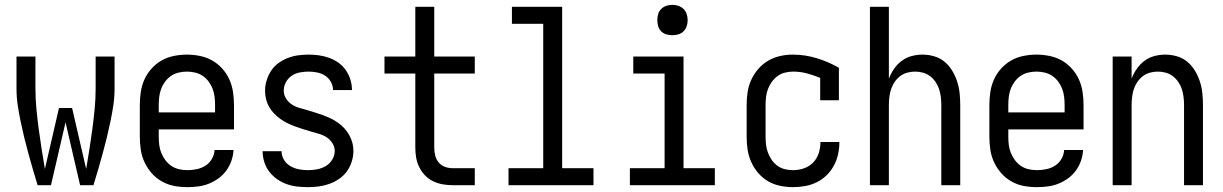

<svg xmlns="http://www.w3.org/2000/svg" viewBox="-20 -763 5040 791"><path d="M135 0Q125 -32 115.5 -65Q106 -98 97 -130.5Q88 -163 80 -196Q72 -229 65 -262.5Q58 -296 53 -329.5Q48 -363 48 -398V-530H126V-398Q126 -356 130 -314.5Q134 -273 139.5 -231.5Q145 -190 151.5 -149Q158 -108 165 -67L223 -318H277L335 -67Q342 -108 348.5 -149Q355 -190 360.5 -231.5Q366 -273 370 -314.5Q374 -356 374 -398V-530H452V-398Q452 -363 447 -329.5Q442 -296 435 -262.5Q428 -229 420 -196Q412 -163 403 -130.5Q394 -98 384.5 -65Q375 -32 365 0H310L250 -259L190 0Z M752 8Q724 8 697.5 3Q671 -2 647 -15.5Q623 -29 605 -49.5Q587 -70 575.5 -94.5Q564 -119 560 -146Q556 -173 556 -200V-330Q556 -357 560 -384Q564 -411 575 -435.5Q586 -460 604.5 -480.5Q623 -501 646 -514Q669 -527 696 -532.5Q723 -538 750 -538Q777 -538 804 -532.5Q831 -527 854 -514Q877 -501 895.5 -480.5Q914 -460 925 -435.5Q936 -411 940 -384Q944 -357 944 -330V-230H634V-200Q634 -183 636 -166Q638 -149 644.5 -133Q651 -117 661.5 -103Q672 -89 686 -79.5Q700 -70 717 -66Q734 -62 752 -62Q771 -62 790.5 -66Q810 -70 826.5 -80.5Q843 -91 853 -108.5Q863 -126 864 -145H942Q941 -123 933.5 -101Q926 -79 912.5 -60.5Q899 -42 880.5 -28.5Q862 -15 841 -6.5Q820 2 797 5Q774 8 752 8ZM634 -300H866V-330Q866 -347 864 -364Q862 -381 856 -397Q850 -413 839.5 -427Q829 -441 815 -450.5Q801 -460 784 -464Q767 -468 750 -468Q733 -468 716 -464Q699 -460 685 -450.5Q671 -441 660.5 -427Q650 -413 644 -397Q638 -381 636 -364Q634 -347 634 -330Z M1249 8Q1226 8 1204 5.5Q1182 3 1161 -4.5Q1140 -12 1121.5 -25Q1103 -38 1089.5 -55.5Q1076 -73 1069 -95Q1062 -117 1062 -139Q1062 -139 1062 -139.5Q1062 -140 1062 -140H1140Q1140 -140 1140 -140Q1140 -140 1140 -140Q1140 -121 1150 -104.5Q1160 -88 1176.5 -78.5Q1193 -69 1211.5 -65.5Q1230 -62 1249 -62Q1268 -62 1286.5 -65.5Q1305 -69 1321.5 -78.5Q1338 -88 1348.5 -105Q1359 -122 1359 -141Q1359 -158 1349.5 -173Q1340 -188 1325.5 -197.5Q1311 -207 1294.5 -211.5Q1278 -216 1261.5 -221Q1245 -226 1228.5 -231Q1212 -236 1196 -242Q1180 -248 1164.5 -255.5Q1149 -263 1135 -273Q1121 -283 1109 -295.5Q1097 -308 1088.5 -323Q1080 -338 1076 -355Q1072 -372 1072 -389Q1072 -411 1078.5 -432Q1085 -453 1097 -471.5Q1109 -490 1127 -503Q1145 -516 1165.5 -524Q1186 -532 1207.5 -535Q1229 -538 1251 -538Q1273 -538 1294.5 -535Q1316 -532 1336.5 -524.5Q1357 -517 1374.5 -504.5Q1392 -492 1404.5 -474Q1417 -456 1423.5 -435Q1430 -414 1430 -393Q1430 -393 1430 -392.5Q1430 -392 1430 -392H1352Q1352 -392 1352 -392Q1352 -392 1352 -392Q1352 -410 1343 -426Q1334 -442 1319 -451.5Q1304 -461 1286.5 -464.5Q1269 -468 1251 -468Q1233 -468 1215 -464.5Q1197 -461 1182 -451Q1167 -441 1158 -424.5Q1149 -408 1149 -390Q1149 -372 1158.5 -357Q1168 -342 1182.5 -332.5Q1197 -323 1213.5 -318.5Q1230 -314 1246.5 -309Q1263 -304 1279.5 -299Q1296 -294 1312 -288Q1328 -282 1343.5 -274.5Q1359 -267 1373 -257Q1387 -247 1398.5 -234.5Q1410 -222 1418.5 -207Q1427 -192 1431.5 -175.5Q1436 -159 1436 -141Q1436 -119 1429 -97Q1422 -75 1409 -57Q1396 -39 1377 -26Q1358 -13 1337 -5.5Q1316 2 1293.5 5Q1271 8 1249 8Z M1846 0Q1825 0 1804.5 -3.5Q1784 -7 1765 -16Q1746 -25 1731.5 -40Q1717 -55 1707.5 -74Q1698 -93 1694.5 -113.5Q1691 -134 1691 -155V-460H1564V-530H1691V-735H1769V-530H1936V-460H1769V-155Q1769 -138 1773 -122Q1777 -106 1787.5 -93.5Q1798 -81 1813.5 -75.5Q1829 -70 1846 -70H1936V0Z M2075 0V-70H2218V-665H2089V-735H2296V-70H2425V0Z M2575 0V-70H2718V-460H2589V-530H2796V-70H2925V0ZM2750 -618Q2737 -618 2725 -621.5Q2713 -625 2704 -634Q2695 -643 2691.5 -655Q2688 -667 2688 -680Q2688 -693 2691.5 -705Q2695 -717 2704 -726Q2713 -735 2725 -739Q2737 -743 2750 -743Q2763 -743 2775 -739Q2787 -735 2796 -726Q2805 -717 2809 -705Q2813 -693 2813 -680Q2813 -667 2809 -655Q2805 -643 2796 -634Q2787 -625 2775 -621.5Q2763 -618 2750 -618Z M3247 8Q3221 8 3194 2.5Q3167 -3 3144 -16.5Q3121 -30 3103.5 -50.5Q3086 -71 3075 -95.5Q3064 -120 3060 -146.5Q3056 -173 3056 -200V-330Q3056 -357 3060 -383.5Q3064 -410 3075 -434Q3086 -458 3103.5 -478.5Q3121 -499 3144 -512.5Q3167 -526 3193 -532Q3219 -538 3246 -538Q3296 -538 3344 -523.5Q3392 -509 3436 -484V-350H3359V-442Q3333 -453 3305 -460.5Q3277 -468 3248 -468Q3231 -468 3214.5 -464Q3198 -460 3184 -450Q3170 -440 3160 -426Q3150 -412 3144 -396.5Q3138 -381 3136 -364Q3134 -347 3134 -330V-200Q3134 -183 3136 -166Q3138 -149 3144 -133.5Q3150 -118 3159.5 -104Q3169 -90 3183 -80Q3197 -70 3213.5 -66Q3230 -62 3247 -62Q3270 -62 3292 -69.5Q3314 -77 3330 -93.5Q3346 -110 3353 -132Q3360 -154 3360 -177Q3360 -177 3360 -177.5Q3360 -178 3360 -178H3438Q3438 -177 3438 -176.5Q3438 -176 3438 -176Q3438 -151 3432.5 -126.5Q3427 -102 3415 -80Q3403 -58 3385 -40.5Q3367 -23 3344.5 -12Q3322 -1 3297 3.5Q3272 8 3247 8Z M3564 0V-735H3642V-439Q3650 -460 3663 -479Q3676 -498 3694.5 -512Q3713 -526 3735.5 -532Q3758 -538 3780 -538Q3805 -538 3829 -531Q3853 -524 3871.5 -508.5Q3890 -493 3903 -471.5Q3916 -450 3923.5 -426.5Q3931 -403 3933.5 -378.5Q3936 -354 3936 -330V0H3858V-330Q3858 -347 3856 -363.5Q3854 -380 3849 -395.5Q3844 -411 3834.5 -425Q3825 -439 3812 -449Q3799 -459 3783 -463.5Q3767 -468 3750 -468Q3733 -468 3717 -463.5Q3701 -459 3688 -449Q3675 -439 3665.5 -425Q3656 -411 3651 -395.5Q3646 -380 3644 -363.5Q3642 -347 3642 -330V0Z M4252 8Q4224 8 4197.5 3Q4171 -2 4147 -15.5Q4123 -29 4105 -49.5Q4087 -70 4075.5 -94.5Q4064 -119 4060 -146Q4056 -173 4056 -200V-330Q4056 -357 4060 -384Q4064 -411 4075 -435.5Q4086 -460 4104.5 -480.5Q4123 -501 4146 -514Q4169 -527 4196 -532.5Q4223 -538 4250 -538Q4277 -538 4304 -532.5Q4331 -527 4354 -514Q4377 -501 4395.5 -480.5Q4414 -460 4425 -435.5Q4436 -411 4440 -384Q4444 -357 4444 -330V-230H4134V-200Q4134 -183 4136 -166Q4138 -149 4144.5 -133Q4151 -117 4161.5 -103Q4172 -89 4186 -79.5Q4200 -70 4217 -66Q4234 -62 4252 -62Q4271 -62 4290.5 -66Q4310 -70 4326.5 -80.5Q4343 -91 4353 -108.5Q4363 -126 4364 -145H4442Q4441 -123 4433.5 -101Q4426 -79 4412.5 -60.5Q4399 -42 4380.5 -28.5Q4362 -15 4341 -6.5Q4320 2 4297 5Q4274 8 4252 8ZM4134 -300H4366V-330Q4366 -347 4364 -364Q4362 -381 4356 -397Q4350 -413 4339.5 -427Q4329 -441 4315 -450.5Q4301 -460 4284 -464Q4267 -468 4250 -468Q4233 -468 4216 -464Q4199 -460 4185 -450.5Q4171 -441 4160.5 -427Q4150 -413 4144 -397Q4138 -381 4136 -364Q4134 -347 4134 -330Z M4564 0V-530H4642V-439Q4650 -460 4663 -479Q4676 -498 4694.5 -512Q4713 -526 4735.5 -532Q4758 -538 4780 -538Q4805 -538 4829 -531Q4853 -524 4871.5 -508.5Q4890 -493 4903 -471.5Q4916 -450 4923.5 -426.5Q4931 -403 4933.5 -378.5Q4936 -354 4936 -330V0H4858V-330Q4858 -347 4856 -363.5Q4854 -380 4849 -395.5Q4844 -411 4834.5 -425Q4825 -439 4812 -449Q4799 -459 4783 -463.5Q4767 -468 4750 -468Q4733 -468 4717 -463.5Q4701 -459 4688 -449Q4675 -439 4665.5 -425Q4656 -411 4651 -395.5Q4646 -380 4644 -363.5Q4642 -347 4642 -330V0Z"/></svg>

Font: iosevka_custom_sans_ss08
Style: Regular
Weight: 400
Designer: Belleve Invis
Foundry: Belleve Invis
Version: Version 10.3.0; ttfautohint (v1.8.3)